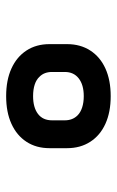

<svg xmlns="http://www.w3.org/2000/svg" viewBox="105 -856 389 640"><g transform="rotate(-90 300.0 -535.5)"><path d="M300 -710Q353.4 -710 392.1 -692.4Q430.8 -674.9 452.1 -642.3Q473.4 -609.7 473.4 -565.6V-506.8Q473.4 -462.6 452.1 -429.6Q430.8 -396.6 392.1 -379.1Q353.4 -361.5 300 -361.5Q246.6 -361.5 207.9 -379.1Q169.2 -396.6 147.9 -429.6Q126.6 -462.6 126.6 -506.8V-565.6Q126.6 -609.7 147.9 -642.3Q169.2 -674.9 207.9 -692.4Q246.6 -710 300 -710ZM300 -451.3Q337.6 -451.3 359.1 -468Q380.6 -484.7 380.6 -514.5V-557Q380.6 -583.2 364.8 -598.7Q355.1 -609.4 338.6 -614.8Q322.2 -620.2 300 -620.2Q262.4 -620.2 240.9 -604Q219.4 -587.8 219.4 -557V-514.5Q219.4 -488.4 236.1 -471.8Q245.8 -462.1 262.2 -456.7Q278.7 -451.3 300 -451.3Z"/></g></svg>

Font: Recursive Sans Linear Light
Style: Regular
Weight: 300
Version: Version 1.085